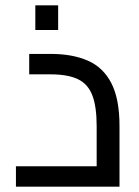

<svg xmlns="http://www.w3.org/2000/svg" viewBox="-20 -703 525 723"><path d="M40 0V-77H412L344 -17V-228Q344 -302 327.5 -344.5Q311 -387 273 -405Q235 -423 171 -423H90V-500H171Q253 -500 311 -474.5Q369 -449 399.5 -389.5Q430 -330 430 -228V0ZM113 -590V-683H199V-590Z"/></svg>

Font: Cairo Play Medium
Style: Regular
Weight: 500
Version: Version 3.119